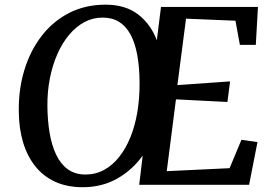

<svg xmlns="http://www.w3.org/2000/svg" viewBox="-20 -772 1134 802"><path d="M325.5 10Q260.5 10 211 -12.5Q161.5 -35 127.8 -77Q94 -119 76.5 -177.2Q59 -235.5 58.5 -306.5Q57 -398.5 81.8 -479.5Q106.5 -560.5 154 -622Q201.5 -683.5 269 -718Q336.5 -752.5 421 -752.5Q504.5 -752.5 557.5 -711.2Q610.5 -670 635 -603.5L652.5 -743H1057.5L1048.5 -584.5H982L963.5 -685.5L757 -694L721 -416.5L941 -432L930 -346L715 -357L676.5 -57L939 -69.5L988.5 -188L1055.5 -178.5L1020.5 0H561.5L576 -122Q533 -62 469.5 -26Q406 10 325.5 10ZM337.5 -43Q379 -43 414.2 -62Q449.5 -81 477.2 -115.8Q505 -150.5 524.5 -198.2Q544 -246 553.8 -304.2Q563.5 -362.5 563 -427.5Q562.5 -494 553 -544.2Q543.5 -594.5 524.5 -629Q505.5 -663.5 476.8 -681Q448 -698.5 408.5 -698.5Q367.5 -698.5 332.2 -679.5Q297 -660.5 268.2 -626Q239.5 -591.5 219.2 -545.2Q199 -499 188.2 -444Q177.5 -389 178 -329.5Q178.5 -269 187.2 -217Q196 -165 214.5 -126Q233 -87 263.2 -65Q293.5 -43 337.5 -43Z"/></svg>

Font: Merriweather Medium
Style: Italic
Weight: 500
Italic angle: -7.8°
Version: Version 2.101